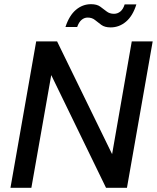

<svg xmlns="http://www.w3.org/2000/svg" viewBox="-20 -898 750 918"><path d="M30 0 153 -700H253L516 -161L610 -700H710L587 0H487L225 -539L130 0ZM293 -769Q311 -824 343 -851Q375 -878 415 -878Q443 -878 459 -866.5Q475 -855 489.5 -843.5Q504 -832 525 -832Q542 -832 555.5 -843Q569 -854 576 -877H632Q615 -822 582.5 -794.5Q550 -767 509 -767Q481 -767 464.5 -779Q448 -791 434 -802.5Q420 -814 399 -814Q383 -814 370 -803Q357 -792 349 -769Z"/></svg>

Font: DM Sans 11pt Medium
Style: Italic
Weight: 500
Italic angle: -10°
Version: Version 4.004;gftools[0.9.30]